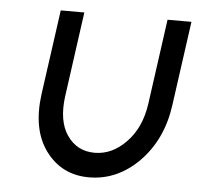

<svg xmlns="http://www.w3.org/2000/svg" viewBox="-43 -544 620 600"><g transform="rotate(5 267.0 -244.0)"><path d="M124 -500 87 -234Q72 -123 121 -56Q171 12 257 12Q345 12 413 -56Q482 -126 497 -234L534 -500H459L422 -233Q411 -157 367 -112Q323 -66 268 -66Q212 -66 181 -112Q151 -156 161 -233L198 -500Z"/></g></svg>

Font: Unageo
Style: Regular-Italic
Weight: 400
Designer: Richard Sepsi
Foundry: Richard Sepsi
Version: Version 2.000